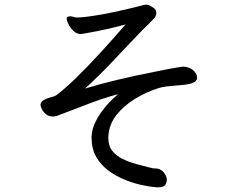

<svg xmlns="http://www.w3.org/2000/svg" viewBox="-20 -763 1040 824"><path d="M643 -40H650Q658 -40 666 -36Q680 -29 688 -16Q696 -3 696 8Q696 19 690 29Q684 41 654 41Q652 41 630.5 38.5Q609 36 577.5 28.5Q546 21 511 6.5Q476 -8 444.5 -31.5Q413 -55 393 -89.5Q373 -124 373 -172V-177Q374 -210 392.5 -245.5Q411 -281 442 -316Q463 -339 487 -359Q427 -343 357.5 -316.5Q288 -290 228 -267Q218 -263 207 -263Q189 -263 177 -273Q165 -283 159.5 -295Q154 -307 154 -312Q154 -323 162.5 -330Q171 -337 189 -343Q195 -345 205 -347.5Q215 -350 221 -354Q289 -404 413 -539Q464 -595 519 -658Q437 -636 363 -623Q332 -617 327 -617Q309 -617 295 -630.5Q281 -644 273.5 -660Q266 -676 266 -681Q266 -691 274 -692Q279 -693 283 -693Q287 -693 293.5 -691Q300 -689 306 -688H313Q344 -688 422 -702Q482 -713 530 -725Q569 -734 582 -738Q600 -743 608 -743Q616 -743 623 -739Q630 -735 640 -729Q651 -720 651 -708Q651 -696 643 -686Q633 -675 626 -668Q595 -639 550.5 -591.5Q506 -544 454 -489.5Q402 -435 345 -383Q465 -420 654 -457Q702 -467 731.5 -472Q761 -477 764 -477H767Q807 -475 823 -443Q826 -436 826 -429Q826 -410 790 -402Q775 -399 748 -397L695 -392Q672 -389 658 -384Q607 -368 559 -338.5Q511 -309 479.5 -269Q448 -229 445 -178V-170Q445 -137 461.5 -116Q478 -95 505 -81.5Q532 -68 565 -59Q634 -40 643 -40Z"/></svg>

Font: Moon Stars Kai
Style: Bold
Weight: 700
Designer: GuiWonder
Version: Version 1.101